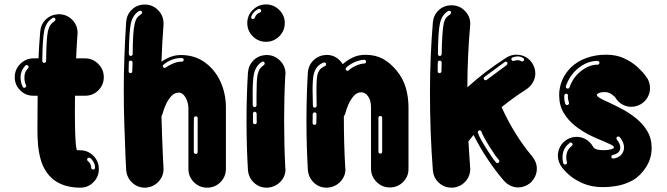

<svg xmlns="http://www.w3.org/2000/svg" viewBox="-20 -865 3073 885"><path d="M350.5 0H348Q317.8 0 288.1 -7.4Q258.4 -14.9 231.7 -33.2Q205.9 -52.5 190.3 -78Q174.8 -103.5 167.8 -129.2Q158.4 -162.9 155.4 -196.5Q152.5 -230.2 152.5 -266.3L153 -348Q153 -383.2 153.5 -423.8H133.7Q98 -423.8 73 -448.8Q48 -473.8 48 -509.4Q48 -545 73.5 -570.5Q99 -596 134.7 -596H157.4Q159.9 -655.4 165.3 -718.3Q167.8 -752.5 190.6 -774.8Q213.4 -797 247.5 -799.5H250.5Q287.1 -799.5 312.4 -774.3Q337.6 -749 337.6 -713.4L337.1 -705.4Q333.2 -653.5 331.2 -603.5Q330.7 -599.5 330.7 -596H371.8Q407.4 -596 432.9 -570.5Q458.4 -545 458.4 -509.4Q458.4 -473.8 433.4 -448.8Q408.4 -423.8 372.8 -423.8H325.7Q325.2 -383.2 325.2 -348Q325.2 -284.2 327 -238.9Q328.7 -193.6 333.2 -177.2Q333.7 -175.7 333.9 -175Q334.2 -174.3 334.2 -174Q334.2 -173.8 334.2 -172.8Q335.1 -172.8 337.6 -172.8Q340.6 -172.3 348 -172.3H349.5Q385.1 -172.3 410.4 -147Q435.6 -121.8 435.6 -85.6Q435.6 -50 410.6 -25Q385.6 0 350.5 0ZM183.7 -575.2Q187.1 -575.2 189.9 -577.7Q192.6 -580.2 192.6 -583.7Q193.6 -688.1 201 -721.8Q205.4 -740.1 212.4 -749.8Q219.3 -759.4 231.7 -767.8Q235.6 -770.8 235.6 -774.8Q235.6 -778.2 233.4 -780.9Q231.2 -783.7 227.2 -783.7Q224.8 -783.7 222.3 -781.7Q193.6 -765.3 184.2 -725.7Q176.2 -687.6 174.8 -584.2Q174.8 -580.7 177.5 -578Q180.2 -575.2 183.7 -575.2ZM91.6 -459.9 96 -461.4Q101 -464.4 101 -468.3L100 -472.3Q92.6 -487.1 92.6 -505.9V-511.4Q93.1 -533.2 108.9 -550Q111.9 -553 111.9 -556.4Q111.9 -559.9 109.2 -562.6Q106.4 -565.3 102.5 -565.3Q102 -565.3 102 -565.3Q99 -564.9 96.5 -562.4Q75.7 -539.6 74.8 -512.4V-508.9Q74.8 -484.7 84.7 -464.9Q87.1 -459.9 91.6 -459.9ZM409.4 -83.7Q412.4 -83.7 415.1 -85.6Q417.8 -87.6 417.8 -91.1V-95Q417.8 -106.9 411.4 -117.8Q405.4 -129.2 395 -137.1Q393.1 -138.1 390.1 -138.1Q385.6 -138.1 383.7 -135.6Q381.7 -133.2 381.7 -129.2Q381.7 -125.2 385.1 -122.3Q387.1 -121.3 390.3 -117.8Q393.6 -114.4 396 -109.4Q400.5 -99.5 400.5 -94.1V-91.6Q400.5 -88.6 402.7 -86.4Q405 -84.2 408.4 -83.7Z M935.1 0Q899 0 873.8 -25.2Q848.5 -50.5 848.5 -86.6V-364.4Q848.5 -391.6 835.6 -414.9Q822.8 -438.1 803.5 -438.1Q785.6 -438.1 771.3 -423.5Q756.9 -408.9 746.3 -387.1Q735.6 -365.3 730.2 -343.6Q727.2 -335.1 724.3 -328.2Q726.7 -237.6 730.7 -147.5Q732.7 -119.8 733.7 -91.1V-85.6Q733.7 -52 710.1 -27.2Q686.6 -2.5 651.5 0H648Q613.4 0 588.4 -24Q563.4 -48 561.4 -84.2Q560.4 -115.3 558.4 -146Q555.4 -218.3 553 -293.1Q550.5 -367.8 550.5 -451Q550.5 -588.6 561.4 -762.9Q563.9 -797 586.9 -819.8Q609.9 -842.6 644.1 -844.1H647.5Q683.2 -844.1 708.4 -818.6Q733.7 -793.1 733.7 -757.4V-750.5Q726.7 -658.9 724.3 -580.7Q744.6 -594.6 766.8 -603Q789.1 -611.4 813.9 -611.4Q877.2 -611.4 924 -577.7Q970.8 -544.1 996 -489.1Q1021.3 -434.2 1021.3 -369.3V-86.6Q1021.3 -50.5 996 -25.2Q970.8 0 935.1 0ZM582.7 -606.9Q586.1 -606.9 588.9 -609.7Q591.6 -612.4 591.6 -615.8Q592.1 -719.8 600.5 -754Q604.5 -772.3 611.1 -781.9Q617.8 -791.6 630.7 -799.5Q635.1 -803 635.1 -806.9Q635.1 -810.4 632.7 -812.9Q630.2 -815.3 626.7 -815.3H626.2Q623.3 -815.3 621.3 -814.4Q592.6 -797.5 583.2 -757.4Q575.2 -719.8 573.8 -616.3Q573.8 -612.4 576.5 -609.9Q579.2 -607.4 582.7 -606.9ZM739.1 -552Q742.1 -552 745 -554Q756.4 -563.4 777 -572Q797.5 -580.7 814.9 -580.7H817.8Q821.3 -580.7 824 -582.9Q826.7 -585.1 826.7 -588.6Q826.7 -592.6 824.5 -595Q822.3 -597.5 818.3 -597.5H813.9Q791.1 -597.5 769.3 -588.4Q747.5 -579.2 733.7 -566.8Q730.2 -564.4 730.2 -560.4Q730.2 -557.4 732.9 -554.7Q735.6 -552 739.1 -552ZM580.7 -527.7Q585.1 -527.7 587.4 -530.4Q589.6 -533.2 589.6 -536.6L591.1 -577.2Q591.1 -580.7 588.6 -583.2Q586.1 -585.6 582.2 -585.6Q578.7 -585.6 576.2 -583.4Q573.8 -581.2 573.8 -577.7L572.8 -537.1Q572.8 -533.2 575 -530.7Q577.2 -528.2 580.7 -527.7ZM882.2 -155.4Q885.6 -155.4 888.4 -157.9Q891.1 -160.4 891.1 -164.4V-320.8Q891.1 -324.3 888.6 -326.5Q886.1 -328.7 882.7 -328.7H882.2Q878.7 -328.7 876.2 -326.5Q873.8 -324.3 873.8 -320.8Q873.3 -309.4 873.3 -275.2Q873.3 -241.1 873.3 -206.4Q873.3 -171.8 873.3 -164.4Q873.3 -160.4 876 -157.9Q878.7 -155.4 882.2 -155.4Z M1205.9 -672.3Q1170.8 -672.3 1145.3 -697.5Q1119.8 -722.8 1119.8 -758.9Q1119.8 -794.1 1145.3 -819.3Q1170.8 -844.6 1205.9 -844.6Q1241.6 -844.6 1267.1 -819.3Q1292.6 -794.1 1292.6 -758.9Q1292.6 -722.8 1267.1 -697.5Q1241.6 -672.3 1205.9 -672.3ZM1146 -777.2Q1151 -777.2 1154 -782.2Q1160.4 -801 1177.2 -806.9Q1183.7 -809.9 1183.7 -815.3Q1183.7 -818.8 1181.2 -821.5Q1178.7 -824.3 1174.3 -824.3L1171.8 -823.8Q1146.5 -812.4 1138.1 -788.6L1137.6 -785.1Q1137.6 -783.2 1138.9 -780.9Q1140.1 -778.7 1142.6 -777.7ZM1213.9 0H1208.9Q1174.8 0 1150.2 -23.3Q1125.7 -46.5 1122.8 -81.7Q1116.3 -191.1 1116.3 -310.4Q1116.3 -421.8 1122.8 -530.2Q1125.7 -564.4 1148.5 -586.9Q1171.3 -609.4 1205.4 -611.4H1209.4Q1245 -611.4 1270.5 -585.9Q1296 -560.4 1296 -525.2L1295 -518.3Q1289.6 -416.8 1289.6 -311.4Q1289.6 -197 1295 -91.6L1296 -85.1Q1296 -52 1272.8 -27.5Q1249.5 -3 1213.9 0ZM1153.5 -371.3Q1156.9 -371.3 1159.7 -373.8Q1162.4 -376.2 1162.4 -380.2V-425.7Q1162.4 -493.1 1166.8 -518.8Q1170.8 -537.1 1177.5 -547Q1184.2 -556.9 1196.5 -565.3Q1200 -568.3 1200 -572.3Q1200 -575.7 1198 -578.5Q1196 -581.2 1191.6 -581.2Q1190.6 -581.2 1189.1 -580.9Q1187.6 -580.7 1186.6 -579.2Q1158.4 -562.4 1150 -521.8Q1144.6 -494.1 1144.6 -432.2L1145 -380.2Q1145 -376.2 1147.5 -373.8Q1150 -371.3 1153.5 -371.3ZM1154.5 -292.6Q1158.4 -292.6 1160.9 -294.8Q1163.4 -297 1163.4 -300.5Q1163.4 -311.9 1163.1 -320Q1162.9 -328.2 1162.9 -341.1Q1162.9 -344.6 1160.1 -347.3Q1157.4 -350 1154 -350Q1151 -350 1148.5 -347.5Q1146 -345 1146 -342.6V-300.5Q1146 -297 1148.5 -294.8Q1151 -292.6 1154.5 -292.6Z M1490.1 0H1485.1Q1451 0 1426.5 -23.3Q1402 -46.5 1399 -82.2Q1392.6 -191.6 1392.6 -310.4Q1392.6 -422.3 1399 -530.7Q1402 -564.9 1425 -587.1Q1448 -609.4 1481.7 -611.9H1486.1Q1531.7 -611.9 1559.9 -569.3Q1580.2 -587.6 1606.2 -600Q1632.2 -612.4 1664.4 -612.4Q1710.4 -612.4 1744.3 -594.1Q1778.2 -575.7 1806.9 -541.1Q1836.6 -506.4 1849.8 -462.6Q1862.9 -418.8 1862.9 -370.8V-86.6Q1862.9 -51 1837.9 -26Q1812.9 -1 1776.7 -1Q1741.1 -1 1715.6 -26.5Q1690.1 -52 1690.1 -87.6V-370.8Q1690.1 -403 1676.5 -421.3Q1662.9 -439.6 1645 -439.6Q1625.2 -439.6 1610.4 -422.5Q1595.5 -405.4 1586.1 -383.7Q1576.7 -361.9 1572.3 -344.6Q1569.8 -335.6 1564.9 -328.2Q1564.9 -205.9 1571.3 -92.6L1572.3 -85.6Q1572.3 -52.5 1549 -27.7Q1525.7 -3 1490.1 0ZM1582.2 -538.6Q1585.1 -538.6 1588.1 -541.1Q1599 -552 1619.6 -561.6Q1640.1 -571.3 1659.4 -572.3Q1662.9 -572.3 1665.1 -575Q1667.3 -577.7 1667.3 -581.2Q1667.3 -584.7 1664.6 -587.1Q1661.9 -589.6 1658.4 -589.6Q1634.7 -588.1 1612.1 -577.5Q1589.6 -566.8 1576.2 -553.5Q1573.3 -550.5 1573.3 -547Q1573.3 -544.1 1575.7 -541.1Q1578.7 -538.6 1582.2 -538.6ZM1430.7 -368.8Q1434.7 -368.8 1437.1 -371.5Q1439.6 -374.3 1439.6 -377.7L1438.6 -450.5Q1438.6 -496 1442.6 -517.8Q1447 -535.6 1455 -544.8Q1462.9 -554 1478.2 -560.4Q1483.2 -563.4 1483.2 -568.3Q1483.2 -571.8 1480.9 -574.5Q1478.7 -577.2 1474.3 -577.2L1470.8 -576.2Q1435.1 -562.9 1425.7 -521.3Q1420.8 -496.5 1420.8 -450Q1420.8 -419.3 1422.3 -377.2Q1422.3 -373.8 1424.8 -371.3Q1427.2 -368.8 1430.7 -368.8ZM1429.2 -289.6Q1437.6 -289.6 1438.1 -297.5L1439.1 -338.1Q1439.1 -341.6 1436.9 -344.3Q1434.7 -347 1430.2 -347H1429.7Q1426.2 -347 1424.3 -344.8Q1422.3 -342.6 1421.3 -338.6Q1421.3 -325.7 1421.3 -317.6Q1421.3 -309.4 1420.8 -298Q1420.8 -294.6 1423.3 -292.1Q1425.7 -289.6 1429.2 -289.6ZM1733.7 -156.9Q1736.6 -156.9 1739.1 -159.4Q1741.6 -161.9 1741.6 -165.3V-321.8Q1741.6 -325.2 1739.6 -327.7Q1737.6 -330.2 1733.7 -330.2H1732.7Q1729.2 -330.2 1726.7 -327.7Q1724.3 -325.2 1724.3 -321.8V-165.3Q1724.3 -161.9 1726.7 -159.4Q1729.2 -156.9 1732.7 -156.9Z M2067.8 0H2060.9Q2027.7 0 2003 -22.5Q1978.2 -45 1975.2 -80.7Q1961.9 -252 1961.9 -436.6Q1961.9 -602 1975.2 -761.4Q1978.2 -795 2001.5 -817.3Q2024.8 -839.6 2058.9 -840.6H2061.9Q2097.5 -840.6 2122.5 -815.3Q2147.5 -790.1 2147.5 -755.4L2147 -746Q2134.7 -610.4 2134.2 -462.4Q2213.4 -534.7 2313.4 -599Q2335.1 -612.9 2359.9 -612.9H2360.9Q2390.1 -612.9 2412.6 -596Q2435.1 -579.2 2444.1 -550.5Q2447.5 -538.6 2447.5 -527.2Q2447.5 -505.4 2436.6 -485.9Q2425.7 -466.3 2406.4 -453.5Q2344.1 -413.4 2292.1 -371.3Q2350 -243.1 2432.7 -144.6Q2454.5 -118.3 2454.5 -87.6Q2454.5 -51 2424.8 -21.8Q2398 -1 2368.8 -1Q2331.7 -1 2302.5 -32.2Q2219.8 -129.2 2162.9 -243.1Q2150.5 -228.7 2139.1 -213.4Q2143.1 -152 2147 -93.6L2147.5 -86.6Q2147.5 -53 2125 -28.2Q2102.5 -3.5 2067.8 0ZM2006.9 -606.9Q2010.9 -606.9 2013.4 -609.7Q2015.8 -612.4 2015.8 -615.8Q2017.8 -719.8 2024.8 -754Q2028.7 -772.8 2035.9 -782.2Q2043.1 -791.6 2055.9 -799.5Q2059.4 -803 2059.4 -806.9Q2059.4 -809.9 2057.4 -812.6Q2055.4 -815.3 2051 -815.3H2050.5Q2048 -815.3 2047 -814.9Q2046.5 -814.9 2046 -814.4Q2016.8 -797.5 2007.9 -757.4Q1999.5 -720.8 1998.5 -616.3V-615.8Q1998.5 -612.4 2001 -609.7Q2003.5 -606.9 2006.9 -606.9ZM2387.1 -581.7Q2391.1 -581.7 2394.6 -585.6Q2396 -588.1 2396 -590.6Q2396 -594.6 2391.6 -597.5Q2379.2 -605 2366.8 -605Q2354.5 -605 2343.6 -600.5Q2340.6 -600 2338.9 -597.5Q2337.1 -595 2337.1 -592.6L2337.6 -589.6Q2338.6 -587.1 2340.8 -585.6Q2343.1 -584.2 2346 -584.2H2348.5Q2357.4 -587.6 2366.3 -587.6Q2374.8 -587.6 2382.2 -583.2Q2384.7 -581.7 2387.1 -581.7ZM2005.9 -527.7Q2009.4 -527.7 2012.1 -530.4Q2014.9 -533.2 2014.9 -536.6L2015.8 -577.2Q2015.8 -580.7 2013.1 -583.2Q2010.4 -585.6 2006.9 -585.6Q2003.5 -585.6 2000.7 -583.4Q1998 -581.2 1998 -577.2Q1997.5 -565.3 1997.5 -556.7Q1997.5 -548 1997.5 -536.6V-535.6Q1997.5 -532.2 2000 -530Q2002.5 -527.7 2005.9 -527.7ZM2218.3 -495Q2220.3 -495 2222.8 -496.5L2315.8 -565.3Q2319.3 -568.8 2319.3 -572.3Q2319.3 -575.2 2317.3 -578Q2315.3 -580.7 2310.9 -580.7Q2309.9 -580.7 2308.4 -580.4Q2306.9 -580.2 2305.9 -578.7L2212.9 -510.4Q2209.4 -507.4 2209.4 -504Q2209.4 -500.5 2212.1 -497.8Q2214.9 -495 2218.3 -495ZM2272.8 -113.4Q2277.2 -113.4 2279.7 -116.8Q2281.7 -119.3 2281.7 -122.3Q2281.7 -126.2 2278.2 -128.7L2274.3 -134.2Q2271.3 -137.1 2268.3 -141.6Q2266.3 -144.1 2263.9 -147Q2261.9 -150.5 2259.4 -154Q2249.5 -168.3 2238.6 -185.6Q2224.3 -208.4 2213.4 -228.2Q2201.5 -249.5 2199.5 -257.4Q2197.5 -263.4 2191.1 -264.4Q2187.6 -264.4 2184.9 -261.6Q2182.2 -258.9 2182.2 -255.9L2182.7 -253Q2186.6 -240.1 2198 -219.8Q2209.4 -199.5 2224.3 -176.2Q2226.2 -172.8 2228.7 -169.3Q2240.6 -151 2250 -137.1L2259.9 -123.8Q2260.4 -122.8 2260.9 -122.3Q2263.9 -118.3 2267.8 -115.3Q2269.8 -113.4 2272.8 -113.4Z M2758.4 -2.5Q2705.9 -2.5 2665.8 -20.3Q2625.7 -38.1 2600.2 -61.4Q2574.8 -84.7 2563.9 -103Q2551.5 -124.8 2551.5 -147.5Q2551.5 -169.3 2562.4 -189.6Q2573.3 -209.9 2594.1 -222.3Q2615.3 -234.2 2637.6 -234.2Q2660.4 -234.2 2680.4 -222.8Q2700.5 -211.4 2712.9 -190.1Q2715.3 -185.1 2720 -181.4Q2724.8 -177.7 2734.9 -175.2Q2745 -172.8 2764.9 -172.8Q2780.7 -172.8 2795.3 -176.5Q2809.9 -180.2 2809.9 -185.1Q2809.9 -191.6 2796 -198.5Q2782.2 -205.4 2759.9 -214.9Q2731.2 -225.7 2697 -242.8Q2662.9 -259.9 2631.2 -284.7Q2599.5 -309.4 2578.5 -344.3Q2557.4 -379.2 2557.4 -427.2Q2557.4 -459.9 2569.8 -491.8Q2582.2 -523.8 2610.4 -553Q2640.1 -582.2 2682.4 -597.5Q2724.8 -612.9 2773.3 -612.9Q2821.3 -612.9 2857.2 -596Q2893.1 -579.2 2916.8 -557.4Q2940.6 -535.6 2952.7 -519.1Q2964.9 -502.5 2964.9 -502.5Q2976.2 -481.2 2976.2 -458.9Q2976.2 -436.6 2965.1 -416.6Q2954 -396.5 2932.7 -384.2Q2911.9 -372.8 2890.1 -372.8Q2866.8 -372.8 2847 -384.4Q2827.2 -396 2814.9 -417.8Q2814.9 -417.8 2811.1 -421.3Q2807.4 -424.8 2801.2 -429.2Q2795 -433.7 2786.6 -437.1Q2778.2 -440.6 2768.3 -440.6Q2751 -440.6 2741.1 -436.4Q2731.2 -432.2 2731.2 -427.7Q2731.2 -420.8 2746 -412.4Q2760.9 -404 2785.6 -393.1Q2813.9 -380.2 2847.8 -362.1Q2881.7 -344.1 2912.6 -319.1Q2943.6 -294.1 2963.6 -260.6Q2983.7 -227.2 2983.7 -182.2Q2983.7 -134.7 2957.7 -94.3Q2931.7 -54 2896 -33.7Q2860.9 -14.9 2826 -8.7Q2791.1 -2.5 2758.4 -2.5ZM2596.5 -456.4Q2602.5 -456.4 2605.4 -462.9Q2621.3 -508.9 2658.7 -537.9Q2696 -566.8 2732.7 -566.8H2735.1Q2738.1 -566.8 2740.6 -569.3Q2743.1 -571.8 2743.1 -575.2Q2743.1 -578.7 2740.6 -581.4Q2738.1 -584.2 2734.7 -584.2H2731.7Q2685.6 -583.2 2645.8 -551Q2605.9 -518.8 2588.6 -468.3L2588.1 -465.3Q2588.1 -459.9 2594.1 -456.9ZM2594.1 -380.7 2597 -381.2Q2603 -384.2 2603 -389.6L2602.5 -392.6Q2600.5 -397.5 2599 -404.7Q2597.5 -411.9 2597.5 -418.3L2598 -424.8Q2598 -428.2 2595.8 -430.7Q2593.6 -433.2 2590.6 -433.2Q2587.1 -433.2 2584.4 -430.9Q2581.7 -428.7 2581.2 -425.2L2580.7 -416.3Q2580.7 -400.5 2585.6 -386.6Q2588.6 -380.7 2594.1 -380.7ZM2808.4 -134.2Q2843.6 -140.1 2854 -169.8Q2856.4 -177.7 2856.4 -185.6Q2856.4 -208.9 2836.6 -233.2Q2834.2 -235.6 2830.7 -235.6H2829.2Q2825.7 -235.6 2823.5 -233.2Q2821.3 -230.7 2821.3 -227.7Q2821.3 -224.8 2823.3 -221.8Q2839.1 -202.5 2839.1 -186.6Q2839.1 -180.7 2837.6 -175.2Q2831.2 -155.9 2805.4 -151Q2802.5 -150.5 2800.2 -148.3Q2798 -146 2798 -143.1V-141.1Q2798.5 -138.1 2800.7 -136.1Q2803 -134.2 2806.4 -134.2ZM2584.7 -106.4 2587.1 -106.9Q2590.1 -107.4 2591.8 -109.9Q2593.6 -112.4 2593.6 -114.9L2593.1 -117.8Q2590.1 -127.7 2590.1 -139.6Q2590.1 -148 2592.1 -156.9Q2596.5 -178.2 2615.8 -192.6Q2619.3 -195 2619.3 -199.5Q2619.3 -202.5 2617.3 -205Q2615.3 -207.4 2610.9 -208.4H2610.4Q2608.4 -208.4 2605.9 -206.4Q2581.2 -187.6 2575.2 -161.4Q2572.8 -150 2572.8 -139.6Q2572.8 -125.2 2576.2 -112.9Q2577.2 -109.9 2579.5 -108.2Q2581.7 -106.4 2584.7 -106.4Z"/></svg>

Font: AKL FREE 002
Style: Regular
Weight: 400
Designer: AKL
Foundry: AKL
Version: Version 1.00;August 17, 2024;FontCreator 13.0.0.2675 64-bit